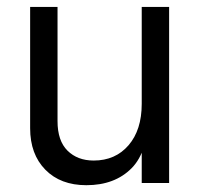

<svg xmlns="http://www.w3.org/2000/svg" viewBox="-20 -527 580 553"><path d="M467.1 -507V0H388.2V-507ZM145.7 -507V-178.1Q145.7 -121.5 174.5 -93Q203.3 -64.6 249.8 -64.6Q312.3 -64.6 350.3 -108.7Q388.2 -152.8 388.2 -227.9L406.8 -199.9Q407.6 -91.8 359.2 -42.7Q310.7 6.4 228.7 6.4Q154.3 6.4 110.6 -38.2Q66.8 -82.8 66.8 -157.7V-507Z"/></svg>

Font: Hind Variable Light
Style: Regular
Weight: 300
Designer: Manushi Parikh, Satya Rajpurohit
Foundry: Indian Type Foundry
Version: Version 3.000